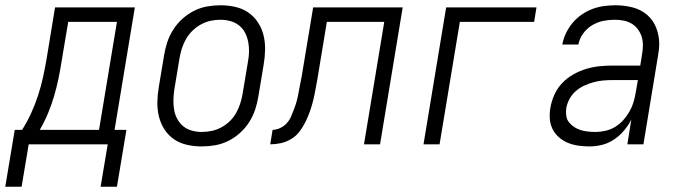

<svg xmlns="http://www.w3.org/2000/svg" viewBox="-65 -548 2585 729"><path d="M379 161H317L344 0H44L17 161H-45L-9 -55H19Q39 -87 54 -120Q69 -153 80 -187Q91 -221 98.5 -255.5Q106 -290 112 -325L144 -520H447L370 -55H415ZM311 -55 379 -465H194L169 -316Q164 -283 157 -249.5Q150 -216 140.5 -183.5Q131 -151 117.5 -118.5Q104 -86 86 -55Z M701 8Q673 8 645.5 2Q618 -4 596 -19Q574 -34 559.5 -56.5Q545 -79 538.5 -105.5Q532 -132 532.5 -160.5Q533 -189 538 -218L558 -338Q562 -363 570 -387.5Q578 -412 592.5 -435Q607 -458 627.5 -476.5Q648 -495 672 -507Q696 -519 721.5 -523.5Q747 -528 772 -528Q800 -528 827.5 -522Q855 -516 877 -501Q899 -486 914 -463.5Q929 -441 935.5 -414.5Q942 -388 941.5 -359.5Q941 -331 936 -302L916 -182Q912 -157 904 -132.5Q896 -108 881.5 -85Q867 -62 846.5 -43.5Q826 -25 802 -13Q778 -1 752 3.5Q726 8 701 8ZM701 -47Q720 -47 739 -51Q758 -55 775.5 -64.5Q793 -74 807.5 -88Q822 -102 831.5 -119Q841 -136 847 -154.5Q853 -173 856 -191L876 -311Q880 -331 880.5 -350.5Q881 -370 877.5 -388.5Q874 -407 865.5 -423.5Q857 -440 842.5 -451.5Q828 -463 809.5 -468Q791 -473 772 -473Q753 -473 734.5 -469Q716 -465 698.5 -455.5Q681 -446 666.5 -432Q652 -418 642 -401Q632 -384 626 -365.5Q620 -347 617 -329L597 -209Q594 -189 593.5 -169.5Q593 -150 596 -131.5Q599 -113 608 -96.5Q617 -80 631 -68.5Q645 -57 663.5 -52Q682 -47 701 -47Z M1317 0 1394 -465H1176L1140 -247Q1136 -227 1132.5 -206.5Q1129 -186 1124 -166Q1119 -146 1112 -126Q1105 -106 1095.5 -86.5Q1086 -67 1073 -49.5Q1060 -32 1041 -20.5Q1022 -9 1001.5 -4.5Q981 0 961 0L970 -55Q984 -55 999 -62Q1014 -69 1024.5 -81Q1035 -93 1041 -107.5Q1047 -122 1052.5 -136.5Q1058 -151 1062 -166Q1066 -181 1068.5 -195.5Q1071 -210 1074 -225Q1077 -240 1080 -255L1124 -520H1464L1378 0Z M1543 0 1629 -520H1972L1963 -465H1681L1604 0Z M2173 8Q2152 8 2131 5Q2110 2 2091.5 -5.5Q2073 -13 2057.5 -26.5Q2042 -40 2033 -58Q2024 -76 2022.5 -97Q2021 -118 2025 -140Q2029 -164 2040 -188.5Q2051 -213 2069.5 -232.5Q2088 -252 2112 -265.5Q2136 -279 2161 -286.5Q2186 -294 2211 -296.5Q2236 -299 2261 -299H2366L2373 -343Q2376 -360 2376 -377Q2376 -394 2371 -409.5Q2366 -425 2356 -438Q2346 -451 2332 -459Q2318 -467 2301.5 -470Q2285 -473 2268 -473Q2246 -473 2224.5 -468.5Q2203 -464 2183 -452Q2163 -440 2149 -420.5Q2135 -401 2131 -379H2070Q2074 -401 2084 -422Q2094 -443 2109 -461Q2124 -479 2143.5 -492.5Q2163 -506 2184.5 -514Q2206 -522 2228.5 -525Q2251 -528 2272 -528Q2305 -528 2336.5 -520Q2368 -512 2391.5 -492Q2415 -472 2426.5 -442.5Q2438 -413 2438 -381Q2438 -369 2436.5 -357.5Q2435 -346 2433 -334L2378 0H2317L2332 -94Q2321 -72 2304 -52Q2287 -32 2266 -18Q2245 -4 2221 2Q2197 8 2173 8ZM2196 -47Q2215 -47 2234.5 -51.5Q2254 -56 2271 -66.5Q2288 -77 2301.5 -92Q2315 -107 2325 -124.5Q2335 -142 2340.5 -160.5Q2346 -179 2349 -198L2357 -244H2262Q2244 -244 2226 -242.5Q2208 -241 2189.5 -236Q2171 -231 2153.5 -223Q2136 -215 2121.5 -202.5Q2107 -190 2097.5 -172.5Q2088 -155 2085 -137Q2083 -123 2085 -108.5Q2087 -94 2095.5 -83.5Q2104 -73 2115.5 -65.5Q2127 -58 2140 -54Q2153 -50 2167.5 -48.5Q2182 -47 2196 -47Z"/></svg>

Font: Iosevka Term Curly Lt Obl
Style: Regular
Weight: 300
Italic angle: -9°
Designer: Belleve Invis
Foundry: Belleve Invis
Version: Version 32.3.0